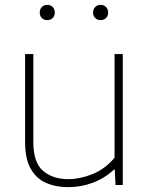

<svg xmlns="http://www.w3.org/2000/svg" viewBox="-20 -763 618 792"><path d="M261 9Q209 9 168.8 -9.2Q128.5 -27.5 106 -68.2Q83.5 -109 83.5 -177.5V-540H117.5V-177.5Q117.5 -92 157.8 -58Q198 -24 262 -24Q309.5 -24 361.5 -44.8Q413.5 -65.5 452.5 -112.5V-540H486.5V0H456.5L453.5 -63H449.5Q411 -27 362.2 -9Q313.5 9 261 9ZM395 -680Q381.5 -680 372.8 -688.5Q364 -697 364 -711Q364 -725.5 372.8 -734.2Q381.5 -743 395 -743Q408.5 -743 417.2 -734.2Q426 -725.5 426 -711Q426 -697 417.2 -688.5Q408.5 -680 395 -680ZM175 -680Q161.5 -680 152.8 -688.5Q144 -697 144 -711Q144 -725.5 152.8 -734.2Q161.5 -743 175 -743Q188.5 -743 197.2 -734.2Q206 -725.5 206 -711Q206 -697 197.2 -688.5Q188.5 -680 175 -680Z"/></svg>

Font: Encode Sans Semi Expanded Thin
Style: Regular
Weight: 100
Width: 6
Designer: Multiple Designers
Foundry: Impallari Type
Version: Version 3.000; ttfautohint (v1.8.3) -l 8 -r 50 -G 200 -x 14 